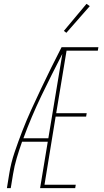

<svg xmlns="http://www.w3.org/2000/svg" viewBox="-20 -981 540 1001"><path d="M16 0 28 -74Q37 -131 56 -187Q75 -243 96.5 -298.5Q118 -354 143 -409Q168 -464 194 -518.5Q220 -573 246.5 -627Q273 -681 301 -735H493L490 -717H327L273 -391H432L429 -373H270L212 -18H375L372 0H189L229 -242H95Q80 -200 67.5 -158Q55 -116 48 -73L36 0ZM232 -260 305 -700Q249 -592 196 -482Q143 -372 102 -260ZM326 -810 313 -820 431 -961 448 -949Z"/></svg>

Font: Iosevka Term Curly Thin
Style: Italic
Weight: 100
Italic angle: -9°
Designer: Belleve Invis
Foundry: Belleve Invis
Version: Version 32.3.0